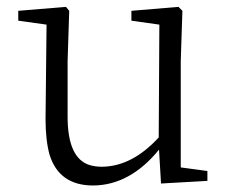

<svg xmlns="http://www.w3.org/2000/svg" viewBox="-20 -537 680 570"><path d="M516.6 -40 595.7 -29.3V0L458 7.8L452.1 -92.8Q366.2 12.7 256.8 13.7Q155.3 13.7 127 -78.1Q115.2 -121.1 115.2 -183.6L118.2 -463.9L34.2 -475.6V-504.9L175.8 -516.6L185.5 -504.9L180.7 -355.5V-190.4Q180.7 -67.4 246.1 -46.9Q262.7 -42 283.2 -42Q372.1 -43 451.2 -128.9L453.1 -463.9L370.1 -475.6V-504.9L509.8 -516.6L521.5 -504.9L516.6 -355.5Z"/></svg>

Font: GenYoMin JP Light
Style: Regular
Weight: 300
Version: Version 1.001;PS 1;hotconv 16.6.51;makeotf.lib2.5.65220 DEVE